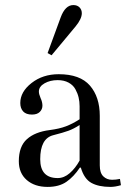

<svg xmlns="http://www.w3.org/2000/svg" viewBox="-20 -734 523 762"><path d="M168.9 -523.4 220.7 -664.6Q238.8 -713.9 271 -713.9Q286.6 -713.9 295.7 -704.6Q304.7 -695.3 304.7 -681.6Q304.7 -659.2 279.8 -628.9L184.6 -514.6ZM54.7 -94.2Q54.7 -152.8 86.7 -181.6Q118.7 -210.4 177.2 -217.8Q215.3 -222.7 241.7 -232.7Q268.1 -242.7 295.9 -260.7V-312.5Q295.9 -330.6 292 -347.2Q288.1 -363.8 279.1 -380.1Q270 -396.5 252 -406.2Q233.9 -416 208.5 -416Q179.2 -416 156.7 -403.3Q134.3 -390.6 134.3 -370.6Q134.3 -360.4 141.1 -344.7Q148.4 -329.1 148.4 -314.5Q148.4 -300.3 137.9 -289.8Q127.4 -279.3 106.9 -279.3Q83.5 -279.3 72 -291.7Q60.5 -304.2 60.5 -325.2Q60.5 -369.6 105.2 -404.5Q149.9 -439.5 212.9 -439.5Q297.9 -439.5 336.9 -394.3Q376 -349.1 376 -274.4V-77.6Q376 -47.9 389.9 -34.2Q403.8 -20.5 424.8 -20.5Q439.5 -20.5 456.1 -23.9L460 1Q436.5 7.8 418.5 7.8Q371.6 7.8 342.8 -8.1Q314 -23.9 300.8 -68.8H296.9Q272.9 -32.7 243.7 -12.5Q214.4 7.8 168.9 7.8Q117.7 7.8 86.2 -19.5Q54.7 -46.9 54.7 -94.2ZM139.6 -102.1Q139.6 -27.3 209 -27.3Q234.4 -27.3 256.8 -46.9Q279.3 -66.4 295.9 -96.7V-237.8Q272.5 -222.7 251.7 -215.1Q231 -207.5 190.9 -197.3Q139.6 -184.1 139.6 -102.1Z"/></svg>

Font: Theano Didot
Style: Regular
Weight: 400
Designer: Alexey Kryukov
Version: Version 2.0